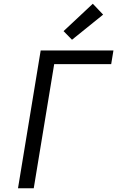

<svg xmlns="http://www.w3.org/2000/svg" viewBox="-20 -1004 640 1024"><path d="M76 0 197 -735H585L573 -662H269L160 0ZM364 -792 319 -838 475 -984 530 -926Z"/></svg>

Font: Iosevka Extended Oblique
Style: Regular
Weight: 400
Width: 7
Italic angle: -9°
Monospace: yes
Designer: Belleve Invis
Foundry: Belleve Invis
Version: Version 32.0.1; ttfautohint (v1.8.4)